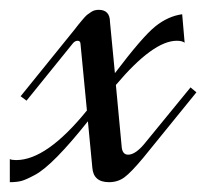

<svg xmlns="http://www.w3.org/2000/svg" viewBox="-99 -371 452 391"><path d="M89 -30 80 -124Q45 -80 18 -52.5Q-9 -25 -27.5 -15Q-46 -5 -55.5 -2.5Q-65 0 -79 0V-47Q-75 -45 -66 -45Q-4 -45 78 -146L65 -281Q65 -288 59 -288Q53 -288 48 -281L-45 -166L-57 -175L53 -311Q55 -314 60 -320Q65 -326 67 -328.5Q69 -331 73 -335.5Q77 -340 80 -342Q83 -344 86.5 -346.5Q90 -349 94 -350Q98 -351 102 -351Q125 -351 125 -326L135 -222Q191 -296 217 -317Q243 -338 272 -342L277 -284Q272 -288 261 -288Q213 -288 137 -198L149 -70Q151 -56 162 -56Q178 -56 199 -83L289 -193L301 -183L193 -50Q168 -20 154.5 -10Q141 0 123 0Q91 0 89 -30Z"/></svg>

Font: Dynalight
Style: Regular
Weight: 400
Designer: Astigmatic (AOETI)
Foundry: Astigmatic (AOETI)
Version: Version 1.000